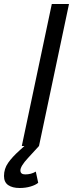

<svg xmlns="http://www.w3.org/2000/svg" viewBox="-72 -730 365 960"><path d="M37 0 187 -710H273L123 0ZM26 210Q-10 210 -31 195.5Q-52 181 -52 150Q-52 114 -31.5 84.5Q-11 55 26 22L70 -18L123 0L68 60Q30 101 30 122Q30 142 54 142Q84 142 107 128L119 184Q106 195 81 202.5Q56 210 26 210Z"/></svg>

Font: Geist Regular
Style: Italic
Weight: 400
Italic angle: -12°
Designer: Basement.studio, Andrés Briganti, Mateo Zaragoza
Foundry: Basement.studio, Vercel, Andrés Briganti, Guido Ferreyra, Mateo Zaragoza
Version: Version 1.500; ttfautohint (v1.8.4.7-5d5b)